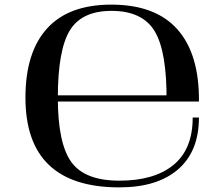

<svg xmlns="http://www.w3.org/2000/svg" viewBox="-20 -790 970 830"><path d="M813 -282Q813 -145 730 -77Q647 -9 496 -9Q346 -9 288 -90Q230 -171 230 -367Q230 -573 281.5 -658Q333 -743 462 -743Q596 -743 649 -654.5Q702 -566 700 -351H840Q842 -556 747 -663Q652 -770 461 -770Q277 -770 183.5 -667Q90 -564 90 -368Q90 20 496 20Q660 20 750 -58Q840 -136 840 -282ZM726 -378H206L208 -351H726Z"/></svg>

Font: Solide Mirage
Style: Mono
Weight: 400
Width: 6
Designer: Jérémy Landes
Foundry: Velvetyne Type Foundry
Version: Version 1.1